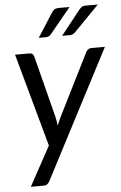

<svg xmlns="http://www.w3.org/2000/svg" viewBox="-60 -766 616 979"><g transform="rotate(-5 248.0 -276.0)"><path d="M36 0ZM154 151Q148.5 161.5 141.2 166.5Q134 171.5 123 171.5H57.5L167.5 -30L36 -506.5H109.5Q120.5 -506.5 125.5 -501.2Q130.5 -496 133 -488L214.5 -169Q217 -158.5 218.5 -148Q220 -137.5 221 -127Q225 -137.5 229.8 -148.2Q234.5 -159 239.5 -169.5L399.5 -489Q403.5 -497 410.8 -501.8Q418 -506.5 425.5 -506.5H496ZM334 -724.5 228 -595.5Q221.5 -587.5 214.8 -584.5Q208 -581.5 198 -581.5H164L241.5 -702.5Q248.5 -714 256.5 -719.2Q264.5 -724.5 279.5 -724.5ZM478.5 -724.5 352.5 -595.5Q345.5 -588 338.8 -584.8Q332 -581.5 322.5 -581.5H283.5L379.5 -702.5Q388 -713.5 395.5 -719Q403 -724.5 418.5 -724.5Z"/></g></svg>

Font: Lato
Style: Italic
Weight: 400
Italic angle: -7°
Designer: Lukasz Dziedzic
Foundry: tyPoland Lukasz Dziedzic
Version: Version 2.007; 2014-02-27